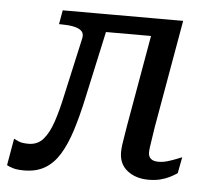

<svg xmlns="http://www.w3.org/2000/svg" viewBox="-53 -554 676 613"><g transform="rotate(5 285.0 -248.0)"><path d="M153 -241Q142 -189 129.5 -152Q117 -115 99 -94.5Q81 -74 52 -74Q31 -74 20 -79Q9 -84 5 -86L-10 0Q-3 4 10 8Q23 12 46 12Q84 12 111.5 -4Q139 -20 158.5 -51.5Q178 -83 193 -130Q208 -177 221 -238L280 -508H124L116 -463H122Q146 -463 163 -459.5Q180 -456 188.5 -448Q197 -440 194 -425ZM231 -451H439L451 -508H241ZM438 -80Q438 -87 439.5 -98Q441 -109 443.5 -124.5Q446 -140 449 -161L510 -508H422L361 -161Q358 -141 355 -124.5Q352 -108 350.5 -95.5Q349 -83 349 -73Q349 -35 376 -14Q403 7 444 7Q464 7 480.5 3Q497 -1 511 -8Q525 -15 535 -22L545 -74Q540 -72 527.5 -67Q515 -62 500 -57.5Q485 -53 470 -53Q454 -53 446 -60Q438 -67 438 -80Z"/></g></svg>

Font: Roboto Serif 20pt
Style: Italic
Weight: 400
Italic angle: -10°
Designer: Greg Gazdowicz
Foundry: Commercial Type
Version: Version 1.008